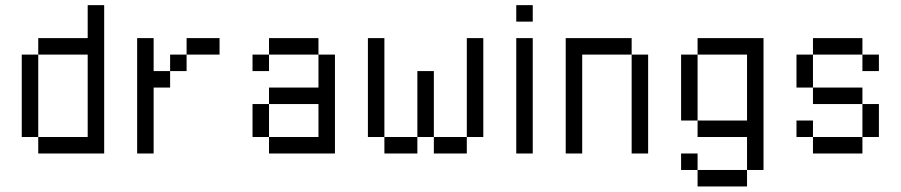

<svg xmlns="http://www.w3.org/2000/svg" viewBox="-20 -582 3415 728"><path d="M62.5 -375H125V-62.5H62.5ZM312.5 -562.5H375V0H125V-62.5H312.5V-375H125V-437.5H312.5Z M687.5 -437.5H812.5V-375H687.5ZM625 -375H687.5V-312.5H625ZM500 -437.5H562.5V-312.5H625V-250H562.5V0H500Z M937.5 -375H1000V-312.5H937.5ZM937.5 -187.5H1000V-62.5H937.5ZM1187.5 -375H1250V0H1000V-62.5H1187.5V-187.5H1000V-250H1187.5ZM1000 -437.5H1187.5V-375H1000Z M1750 -437.5H1812.5V-62.5H1750ZM1625 -62.5H1750V0H1625ZM1562.5 -312.5H1625V-62.5H1562.5ZM1437.5 -62.5H1562.5V0H1437.5ZM1375 -437.5H1437.5V-62.5H1375Z M1937.5 -437.5H2000V0H1937.5ZM1937.5 -562.5H2000V-500H1937.5Z M2375 -375H2437.5V0H2375ZM2125 -437.5H2375V-375H2187.5V0H2125Z M2562.5 0H2625V62.5H2562.5ZM2625 62.5H2812.5V125H2625ZM2625 -437.5H2875V62.5H2812.5V-62.5H2625V-125H2812.5V-375H2625ZM2562.5 -375H2625V-125H2562.5Z M3000 -375H3062.5V-250H3000ZM3250 -187.5H3312.5V-62.5H3250ZM3062.5 -62.5H3250V0H3062.5ZM3000 -125H3062.5V-62.5H3000ZM3062.5 -250H3250V-187.5H3062.5ZM3250 -375H3312.5V-312.5H3250ZM3062.5 -437.5H3250V-375H3062.5Z"/></svg>

Font: Pixel Operator
Style: Regular
Weight: 400
Designer: Jayvee Enaguas (HarvettFox96)
Version: 2016.04.25